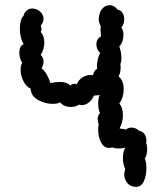

<svg xmlns="http://www.w3.org/2000/svg" viewBox="-20 -570 646 745"><path d="M548 -24Q548 -18 547 -14Q551 -7 551 7Q551 32 542 45Q548 59 548 83Q548 112 538 133.5Q528 155 508 155Q486 155 474 140Q462 125 462 106Q462 98 466 86Q457 68 457 44Q457 18 466 3Q456 6 444 6Q423 6 417 2Q407 4 404 4Q383 4 372 -17.5Q361 -39 361 -66Q361 -82 363 -88Q359 -97 359 -108Q359 -122 368 -131Q361 -146 361 -169Q361 -189 367 -202Q362 -200 355.5 -200Q349 -200 344 -199Q339 -184 325.5 -173Q312 -162 297 -162Q294 -162 286 -164Q274 -155 255 -155Q228 -155 213 -173Q204 -167 184 -167Q154 -167 127 -182.5Q100 -198 99 -226Q82 -233 71 -255Q60 -277 60 -300Q60 -315 66 -327Q55 -344 55 -365Q55 -392 72 -399Q65 -409 61 -425Q57 -441 57 -458Q57 -475 60.5 -488.5Q64 -502 71 -508Q75 -523 84.5 -530Q94 -537 105 -537Q122 -537 135.5 -525Q149 -513 149 -497Q149 -483 138 -471Q141 -464 141 -457Q141 -451 138 -446Q152 -430 152 -405Q152 -380 138 -357Q149 -346 149 -331Q149 -319 141 -305Q152 -297 161.5 -280.5Q171 -264 175 -248Q199 -252 214 -252Q240 -252 253 -238Q258 -245 270 -245Q272 -245 278 -243Q284 -259 299 -269Q314 -279 330 -279Q338 -279 341 -278Q344 -296 357 -303Q355 -317 358.5 -335Q362 -353 369 -364Q354 -379 354 -397Q354 -419 372 -429Q370 -447 370 -453L371 -468Q363 -484 363 -495Q363 -504 366 -514Q369 -530 380.5 -540Q392 -550 406 -550Q423 -550 437 -532Q449 -531 455.5 -520Q462 -509 462 -495Q462 -477 451 -464Q459 -451 459 -435Q459 -407 443 -390Q451 -368 451 -343Q451 -329 447 -322Q448 -318 448 -309Q448 -287 440 -274Q460 -257 460 -223Q460 -208 455.5 -193.5Q451 -179 443 -169Q457 -152 457 -123Q457 -95 444 -72Q446 -71 455 -70Q464 -69 468 -67Q478 -75 490 -75Q507 -75 519 -63Q533 -60 540.5 -50Q548 -40 548 -24Z"/></svg>

Font: Pangolin
Style: Regular
Weight: 400
Designer: Kevin Burke
Foundry: Google, Inc.
Version: Version 1.101